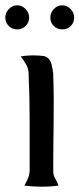

<svg xmlns="http://www.w3.org/2000/svg" viewBox="-68 -700 300 725"><path d="M10 -487Q22 -489 34 -490Q46 -491 58 -491Q66 -491 81 -490Q96 -489 103 -487Q121 -479 126.5 -457.5Q132 -436 133 -419Q136 -327 134.5 -236Q133 -145 133 -53Q133 -38 140.5 -25.5Q148 -13 153 1Q137 3 122 4Q107 5 91 5Q74 5 57.5 4Q41 3 24 1Q32 -13 38 -27.5Q44 -42 44 -58Q44 -149 44 -241Q44 -333 40 -424Q39 -443 30 -458Q21 -473 10 -487ZM167 -680Q185 -680 198.5 -666Q212 -652 212 -634Q212 -614 199 -601.5Q186 -589 167 -589Q148 -589 135 -602Q122 -615 122 -634Q122 -652 135.5 -666Q149 -680 167 -680ZM-3 -680Q15 -680 28.5 -666Q42 -652 42 -634Q42 -615 29 -602Q16 -589 -3 -589Q-22 -589 -35 -602Q-48 -615 -48 -634Q-48 -652 -34.5 -666Q-21 -680 -3 -680Z"/></svg>

Font: Augsburger Schrift CAT
Style: Regular
Weight: 400
Designer: Peter Wiegel nach Roos&Junge Offenbach
Foundry: CAT-Fonts, Peter Wiegel
Version: Version 1.000